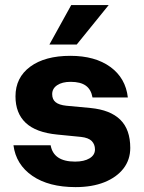

<svg xmlns="http://www.w3.org/2000/svg" viewBox="-20 -738 576 770"><path d="M416 -717.8H265.7L178.2 -559.5H287.8ZM305.2 -188.9Q334.6 -185.6 347.7 -172.5Q360.9 -159.3 360.9 -138.6Q360.9 -116.2 339.1 -103Q317.3 -89.9 281.2 -89.9Q194.8 -89.9 183.1 -155.3H34Q44 -78.1 109.7 -32.8Q175.5 12.4 283.1 12.4Q349.4 12.4 398.6 -7.2Q447.7 -26.9 475.1 -62.1Q502.4 -97.4 502.4 -144.7Q502.4 -218.8 462.3 -258Q422.2 -297.3 342.9 -304.9L245.7 -314Q216.7 -317.1 203 -328.2Q189.3 -339.2 189.3 -360.5Q189.3 -383 209.4 -396.4Q229.4 -409.8 263.3 -409.8Q302.8 -409.8 324 -394.6Q345.3 -379.4 351 -347.1H492.7Q483.9 -424.9 422.6 -469.5Q361.4 -514.1 262.2 -514.1Q160.3 -514.1 101.2 -470.6Q42.1 -427 42.1 -351.6Q42.1 -284 83.1 -245.4Q124.1 -206.7 209.2 -198.4Z"/></svg>

Font: Overused Grotesk Light
Style: Regular
Weight: 300
Designer: RandomMaerks
Version: Version 0.005